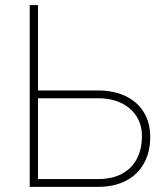

<svg xmlns="http://www.w3.org/2000/svg" viewBox="-20 -727 654 747"><path d="M564.5 -194.3Q564.5 -135.3 540 -91.3Q515.6 -47.4 470 -23.7Q424.3 0 361.3 0H95.7V-707H127.9V-375H361.3Q423.3 -375 469.2 -352.8Q515.1 -330.6 539.8 -289.8Q564.5 -249 564.5 -194.3ZM361.3 -30.3Q415.5 -30.3 453.9 -50.5Q492.2 -70.8 512.2 -108.6Q532.2 -146.5 532.2 -198.2Q532.2 -241.2 511 -274.7Q489.7 -308.1 451.2 -326.4Q412.6 -344.7 361.3 -344.7H127.9V-30.3Z"/></svg>

Font: Pretendard Std Thin
Style: Regular
Weight: 100
Designer: Base glyphs from Inter by Rasmus Andersson; Hangeul glyphs from Noto Sans CJK(Source Han Sans) by Jang Soo-young and Kan
Foundry: Kil Hyung-jin
Version: Version 1.309